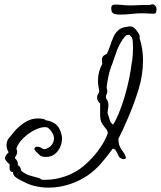

<svg xmlns="http://www.w3.org/2000/svg" viewBox="-20 -751 739 882"><path d="M304 94Q284 101 258 106Q232 111 204 111Q174 111 144 104.5Q114 98 89 84Q70 76 55 65.5Q40 55 40 41V40L39 39Q29 38 26.5 32.5Q24 27 24 20Q24 16 24 12.5Q24 9 25 6Q16 -4 9.5 -11Q3 -18 3 -25Q3 -35 20 -52L19 -53Q14 -61 12 -69Q10 -77 10 -84Q10 -105 23.5 -120Q37 -135 44 -145Q63 -168 92 -187.5Q121 -207 155 -207Q168 -207 181 -204Q186 -203 191 -198Q211 -197 232.5 -183Q254 -169 263 -131Q264 -127 264.5 -123Q265 -119 265 -114Q265 -95 256.5 -75.5Q248 -56 231.5 -43Q215 -30 190 -30Q171 -30 161 -39.5Q151 -49 145 -55Q138 -62 138 -67Q138 -77 153 -77Q163 -77 169 -72Q177 -66 184 -66Q196 -66 212 -79Q221 -88 224.5 -97Q228 -106 228 -114Q228 -127 221.5 -139Q215 -151 204 -161Q198 -167 186 -167Q168 -167 144 -156Q120 -145 100 -128Q84 -115 72.5 -100Q61 -85 55 -68Q57 -64 58 -60.5Q59 -57 59 -53Q59 -42 49 -29Q49 -25 50 -22Q64 -12 62 8Q70 12 73 18.5Q76 25 77 33Q96 49 116 55Q136 61 159 67Q163 68 165.5 70Q168 72 170 74Q175 75 180 75Q185 75 190 75Q234 75 283 58Q330 41 366 10Q402 -21 426.5 -53.5Q451 -86 463 -110.5Q475 -135 475 -139V-141Q475 -143 474 -146.5Q473 -150 471 -154Q457 -171 450.5 -181Q444 -191 442 -201Q440 -211 440 -228V-276L437 -278Q426 -289 426 -304Q426 -312 430 -318Q434 -324 436 -331Q434 -344 432 -356Q430 -368 430 -380Q430 -421 450 -458Q449 -463 448.5 -467.5Q448 -472 448 -476Q448 -484 452 -490.5Q456 -497 469 -503L471 -504Q480 -522 486.5 -542.5Q493 -563 501.5 -582Q510 -601 525 -613.5Q540 -626 565 -628Q573 -631 585 -629Q593 -628 603 -616Q607 -612 610 -607Q613 -602 617 -597Q624 -584 621 -577V-576Q637 -528 637 -474Q637 -406 616 -338.5Q595 -271 569 -211Q556 -180 544.5 -155.5Q533 -131 525 -116Q525 -115 524.5 -113Q524 -111 524 -108Q524 -102 525.5 -93.5Q527 -85 531 -77Q536 -65 544.5 -55Q553 -45 557 -32Q561 -26 555 -22Q551 -20 548 -20Q542 -20 535 -24Q528 -28 526 -32Q524 -37 516 -52.5Q508 -68 499 -68H498Q470 -30 444 0Q418 30 385.5 53Q353 76 304 94ZM499 -178Q511 -195 525 -228.5Q539 -262 551.5 -303.5Q564 -345 573 -388.5Q582 -432 586 -469H587Q589 -486 590 -501.5Q591 -517 591 -532Q591 -546 590 -558.5Q589 -571 586 -579Q583 -581 580 -585Q579 -587 577 -589Q575 -591 573 -591Q565 -591 562 -590Q554 -585 543 -569Q527 -545 517 -519Q515 -513 513 -507Q511 -501 509 -496Q504 -483 500 -470Q496 -457 491 -446Q484 -427 478.5 -402.5Q473 -378 470 -351Q470 -348 470.5 -345Q471 -342 472 -339Q472 -338 472.5 -336.5Q473 -335 473 -333Q473 -327 471 -321.5Q469 -316 467 -311V-300Q478 -285 478 -269Q478 -261 476.5 -252Q475 -243 474 -233L483 -203L487 -191L496 -181ZM533 -684Q511 -684 501 -689Q491 -694 491 -714Q491 -730 508 -730Q528 -730 544 -728Q560 -726 581 -726Q597 -726 609.5 -727Q622 -728 635 -728H662Q669 -728 673 -729.5Q677 -731 681 -731Q687 -731 693 -725Q699 -719 699 -710V-707Q699 -701 697 -694.5Q695 -688 686 -688Q672 -688 659 -689Q646 -690 634 -690Q609 -690 583.5 -687Q558 -684 533 -684Z"/></svg>

Font: RU Serius
Style: Regular
Weight: 400
Designer: Robert E. Leuschke
Foundry: Robert E. Leuschke
Version: Version 1.011; ttfautohint (v1.8.3)